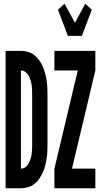

<svg xmlns="http://www.w3.org/2000/svg" viewBox="-20 -1007 540 1027"><path d="M10 0V-735H92Q111 -735 129.5 -729.5Q148 -724 163 -712.5Q178 -701 189 -685.5Q200 -670 208 -652.5Q216 -635 221 -616.5Q226 -598 229 -579.5Q232 -561 233 -542Q234 -523 234 -504V-231Q234 -212 233 -193Q232 -174 229 -155.5Q226 -137 221 -118.5Q216 -100 208 -82.5Q200 -65 189 -49.5Q178 -34 163 -22.5Q148 -11 129.5 -5.5Q111 0 92 0ZM92 -105Q105 -105 115.5 -112.5Q126 -120 132.5 -131.5Q139 -143 143 -155.5Q147 -168 149 -180.5Q151 -193 151.5 -206Q152 -219 152 -231V-504Q152 -516 151.5 -529Q151 -542 149 -554.5Q147 -567 143 -579.5Q139 -592 132.5 -603.5Q126 -615 115.5 -622.5Q105 -630 92 -630ZM343 -815 290 -955 325 -987 381 -885 436 -987 471 -955 418 -815ZM271 0V-105L396 -630H271V-735H490V-630L365 -105H490V0Z"/></svg>

Font: Iosevka Extrabold
Style: Regular
Weight: 800
Monospace: yes
Designer: Belleve Invis
Foundry: Belleve Invis
Version: Version 32.5.0; ttfautohint (v1.8.4)